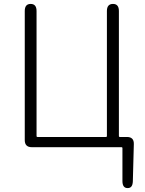

<svg xmlns="http://www.w3.org/2000/svg" viewBox="-20 -749 737 977"><path d="M629 208Q603 208 603 172V5Q603 0 598 0H142Q106 0 106 -36V-693Q106 -729 136 -729Q166 -729 166 -693V-57Q166 -52 171 -52H519Q524 -52 524 -57V-693Q524 -729 555 -729Q585 -729 585 -693V-57Q585 -52 590 -52H626Q662 -52 661 -16L656 173Q655 209 629 208Z"/></svg>

Font: Resource Han Rounded JP Light
Style: Regular
Weight: 300
Designer: Cyano Hao (round all glyphs); Ryoko NISHIZUKA 西塚涼子 (kana, bopomofo & ideographs); Paul D. Hunt (Latin, Greek & Cyrillic)
Foundry: Cyano Hao
Version: 0.990